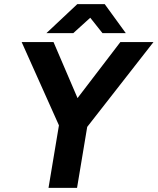

<svg xmlns="http://www.w3.org/2000/svg" viewBox="-20 -902 757 922"><path d="M396 -289 269 -322 558 -700H717ZM213 0 269 -336H406L350 0ZM268 -289 84 -700H237L399 -322ZM203 -743 351 -882H482V-879L332 -743ZM472 -743 364 -879 365 -882H483L584 -743Z"/></svg>

Font: Figtree
Style: Bold Italic
Weight: 700
Italic angle: -9.5°
Foundry: Erik Kennedy
Version: Version 2.001;gftools[0.9.30]